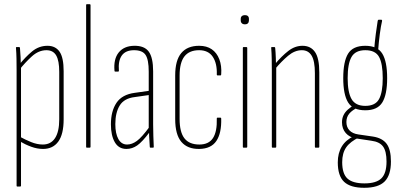

<svg xmlns="http://www.w3.org/2000/svg" viewBox="-20 -703 1908 914"><path d="M185 6Q157 6 128.5 -4.5Q100 -15 73 -31V-53Q100 -38 128.5 -26.5Q157 -15 184 -15Q222 -15 242 -45.5Q262 -76 262 -135V-361Q262 -414 247.5 -439Q233 -464 201 -464Q164 -464 131.5 -434.5Q99 -405 70 -368V-393Q100 -431 132.5 -458Q165 -485 206 -485Q244 -485 263.5 -457Q283 -429 283 -364V-135Q283 -64 257.5 -29Q232 6 185 6ZM62 185Q59 185 59 181V-369Q59 -396 58.5 -423.5Q58 -451 56 -475Q55 -479 59 -479H71Q75 -479 75 -475Q77 -453 78 -430.5Q79 -408 79 -396L80 -390V181Q80 185 76 185Z M393 0Q390 0 390 -4V-679Q390 -683 393 -683H407Q411 -683 411 -679V-4Q411 0 407 0Z M696 0Q693 0 693 -4Q691 -31 690 -55.5Q689 -80 689 -93L688 -94V-362Q688 -419 673 -441.5Q658 -464 618 -464Q578 -464 560 -439Q542 -414 546 -366Q546 -362 542 -362H529Q525 -362 525 -366Q520 -422 545 -453Q570 -484 618 -485Q667 -486 688 -457.5Q709 -429 709 -363V-111Q709 -83 710 -55.5Q711 -28 712 -4Q712 0 709 0ZM582 6Q545 6 526.5 -26Q508 -58 508 -111Q508 -174 534.5 -213.5Q561 -253 621 -261L692 -271V-251L622 -241Q571 -235 550 -201Q529 -167 529 -112Q529 -67 543.5 -41Q558 -15 585 -15Q608 -15 631.5 -32Q655 -49 693 -101V-75Q657 -27 633 -10.5Q609 6 582 6Z M929 6Q873 7 843.5 -27.5Q814 -62 814 -136V-344Q814 -416 843 -450.5Q872 -485 928 -485Q964 -485 988 -468.5Q1012 -452 1024 -421Q1036 -390 1033 -349Q1033 -344 1029 -344H1015Q1014 -344 1013 -345Q1012 -346 1012 -348Q1014 -401 993 -432.5Q972 -464 928 -464Q881 -464 858 -434.5Q835 -405 835 -343V-137Q835 -74 858 -44.5Q881 -15 929 -15Q974 -15 994 -46Q1014 -77 1012 -139Q1012 -143 1015 -143H1029Q1033 -143 1033 -139Q1035 -69 1010 -32Q985 5 929 6Z M1139 0Q1136 0 1136 -4V-475Q1136 -479 1139 -479H1153Q1157 -479 1157 -475V-4Q1157 0 1153 0ZM1146 -587Q1137 -587 1131.5 -592Q1126 -597 1126 -606V-613Q1126 -622 1131.5 -626.5Q1137 -631 1146 -631Q1155 -631 1160 -626.5Q1165 -622 1165 -613V-606Q1165 -597 1160 -592Q1155 -587 1146 -587Z M1482 0Q1479 0 1479 -4V-355Q1479 -412 1463.5 -438Q1448 -464 1417 -464Q1383 -464 1351.5 -437.5Q1320 -411 1290 -375V-399Q1321 -436 1352.5 -460.5Q1384 -485 1420 -485Q1459 -485 1479.5 -455.5Q1500 -426 1500 -358V-4Q1500 0 1496 0ZM1277 0Q1274 0 1274 -4V-368Q1274 -395 1273.5 -423Q1273 -451 1271 -475Q1270 -479 1274 -479H1286Q1290 -479 1290 -475Q1292 -456 1293 -427Q1294 -398 1294 -383L1295 -382V-4Q1295 0 1291 0Z M1714 191Q1648 191 1618 162.5Q1588 134 1588 70Q1588 26 1607 -5.5Q1626 -37 1666 -56L1691 -50Q1647 -29 1628 -1.5Q1609 26 1609 69Q1609 124 1634 147Q1659 170 1715 170Q1771 170 1795.5 146Q1820 122 1820 66Q1820 17 1803.5 -5.5Q1787 -28 1748 -33L1675 -44Q1644 -49 1626 -69.5Q1608 -90 1608 -121Q1608 -139 1615 -154Q1622 -169 1635.5 -181Q1649 -193 1668 -205L1685 -192Q1657 -179 1643 -162.5Q1629 -146 1629 -122Q1629 -98 1643.5 -82.5Q1658 -67 1686 -63L1755 -53Q1800 -46 1820.5 -18.5Q1841 9 1841 66Q1841 131 1811 161Q1781 191 1714 191ZM1719 -178Q1660 -178 1637 -215.5Q1614 -253 1614 -331Q1614 -410 1637 -447.5Q1660 -485 1719 -485Q1777 -485 1800 -447.5Q1823 -410 1823 -331Q1823 -253 1800 -215.5Q1777 -178 1719 -178ZM1719 -199Q1767 -199 1784.5 -231.5Q1802 -264 1802 -331Q1802 -400 1784.5 -432Q1767 -464 1719 -464Q1672 -464 1653.5 -432Q1635 -400 1635 -331Q1635 -264 1653.5 -231.5Q1672 -199 1719 -199ZM1780 -462 1761 -465Q1764 -503 1769 -542Q1774 -581 1778 -604Q1779 -609 1783 -609H1795Q1799 -609 1799 -604Q1793 -579 1788 -540.5Q1783 -502 1780 -462Z"/></svg>

Font: Sofia Sans Extra Condensed Thin
Style: Regular
Weight: 250
Version: Version 4.100